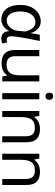

<svg xmlns="http://www.w3.org/2000/svg" viewBox="974 -1750 790 2777"><g transform="rotate(90 1368.5 -362.0)"><path d="M260 13Q199 13 152 -18.5Q105 -50 78.5 -111.5Q52 -173 52 -262Q52 -356 85 -421.5Q118 -487 172.5 -522Q227 -557 290 -557Q324 -557 356.5 -543Q389 -529 415.5 -497.5Q442 -466 457 -414H460L483 -543H573Q562 -490 550.5 -431Q539 -372 528.5 -314.5Q518 -257 511.5 -206.5Q505 -156 505 -119Q505 -92 520.5 -77.5Q536 -63 559 -63Q568 -63 578 -65Q588 -67 596 -71L609 -1Q598 4 581 8.5Q564 13 540 13Q492 13 462.5 -13.5Q433 -40 433 -97H429Q367 13 260 13ZM279 -64Q315 -64 347.5 -86.5Q380 -109 402 -147.5Q424 -186 427 -232L436 -335Q424 -379 408.5 -407.5Q393 -436 375 -452Q357 -468 337.5 -474Q318 -480 299 -480Q260 -480 225 -455.5Q190 -431 168 -383Q146 -335 146 -263Q146 -168 181.5 -116Q217 -64 279 -64Z M1158 -536V0H1086L1073 -71H1069Q1052 -43 1025 -25Q998 -7 966 1.5Q934 10 899 10Q835 10 791.5 -10.5Q748 -31 726 -74Q704 -117 704 -185V-536H793V-191Q793 -127 822 -95Q851 -63 912 -63Q972 -63 1006.5 -85.5Q1041 -108 1055.5 -151.5Q1070 -195 1070 -257V-536Z M1416 -536V0H1328V-536ZM1373 -737Q1393 -737 1408.5 -723.5Q1424 -710 1424 -681Q1424 -653 1408.5 -639Q1393 -625 1373 -625Q1351 -625 1336 -639Q1321 -653 1321 -681Q1321 -710 1336 -723.5Q1351 -737 1373 -737Z M1844 -546Q1940 -546 1989 -499.5Q2038 -453 2038 -349V0H1951V-343Q1951 -408 1922 -440Q1893 -472 1831 -472Q1742 -472 1708 -422Q1674 -372 1674 -278V0H1586V-536H1657L1670 -463H1675Q1693 -491 1719.5 -509.5Q1746 -528 1778 -537Q1810 -546 1844 -546Z M2462 -546Q2558 -546 2607 -499.5Q2656 -453 2656 -349V0H2569V-343Q2569 -408 2540 -440Q2511 -472 2449 -472Q2360 -472 2326 -422Q2292 -372 2292 -278V0H2204V-536H2275L2288 -463H2293Q2311 -491 2337.5 -509.5Q2364 -528 2396 -537Q2428 -546 2462 -546Z"/></g></svg>

Font: uhindi85
Style: Book
Weight: 400
Designer: Jelle Bosma - Monotype Design Team
Foundry: Monotype Imaging Inc.
Version: Version 2.003